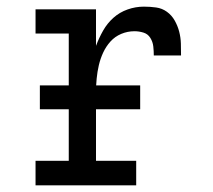

<svg xmlns="http://www.w3.org/2000/svg" viewBox="-20 -558 640 578"><path d="M87 0V-74H187V-457H87V-530H269V-420Q278 -444 290.5 -466Q303 -488 321.5 -504.5Q340 -521 364 -529.5Q388 -538 413 -538Q432 -538 450 -535.5Q468 -533 482.5 -522.5Q497 -512 506 -496Q515 -480 519.5 -462.5Q524 -445 524.5 -427Q525 -409 525 -391H443Q443 -404 441.5 -418Q440 -432 432.5 -444Q425 -456 411.5 -460Q398 -464 385 -464Q364 -464 345 -456Q326 -448 312.5 -433Q299 -418 290.5 -399.5Q282 -381 277.5 -361.5Q273 -342 271 -321.5Q269 -301 269 -281V-74H390V0ZM100 -229V-301H402V-229Z"/></svg>

Font: Iosevka Curly Slab Extended
Style: Regular
Weight: 400
Width: 7
Monospace: yes
Designer: Belleve Invis
Foundry: Belleve Invis
Version: Version 11.1.0; ttfautohint (v1.8.3)